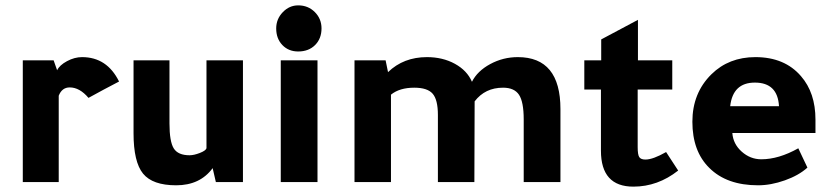

<svg xmlns="http://www.w3.org/2000/svg" viewBox="-20 -679 3095 716"><path d="M180 -454 193 -417Q202 -436 230 -451Q258 -466 286 -466Q379 -466 424 -375Q407 -366 367 -345Q329 -324 310 -314Q277 -353 240 -353Q211 -353 199 -322V0H65V-454Z M773 -52Q726 12 637 12Q549 12 513.5 -31.5Q478 -75 478 -182V-454H612V-219Q612 -151 628 -125.5Q644 -100 687 -100Q703 -100 725 -108.5Q747 -117 750 -126V-454H886V0H785Z M1164 -454V0H1027V-454ZM1092 -487Q1056 -487 1033 -511Q1010 -535 1010 -573Q1010 -608 1034.5 -633.5Q1059 -659 1092 -659Q1129 -659 1154 -634Q1179 -609 1179 -573Q1179 -535 1155 -511Q1131 -487 1092 -487Z M1427 -410Q1485 -466 1572 -466Q1631 -466 1676.5 -441Q1722 -416 1740 -374Q1760 -414 1808 -440Q1856 -466 1911 -466Q2070 -466 2070 -272V0H1933V-234Q1933 -299 1915.5 -325.5Q1898 -352 1856 -352Q1789 -352 1750 -301L1749 0H1613V-250Q1613 -307 1593.5 -329.5Q1574 -352 1525 -352Q1470 -352 1438 -326V0H1302V-454H1418Z M2464 -112 2509 -43Q2433 17 2342 17Q2221 17 2221 -117V-345H2159V-454H2222V-532Q2281 -564 2359 -605V-454H2487V-345H2358V-130Q2358 -102 2364 -93Q2370 -84 2387 -84Q2415 -84 2464 -112Z M3021 -183H2711Q2714 -142 2746 -113.5Q2778 -85 2819 -85Q2884 -85 2957 -126L2991 -54Q2959 -25 2907 -6.5Q2855 12 2807 12Q2690 12 2625 -53Q2562 -115 2562 -225Q2562 -332 2633 -402Q2698 -466 2797 -466Q2906 -466 2967 -395Q3021 -333 3021 -233ZM2703 -283H2885Q2880 -371 2795 -371Q2713 -371 2703 -283Z"/></svg>

Font: Tajawal ExtraBold
Style: Regular
Weight: 800
Designer: Boutros Fonts
Foundry: Created by Boutros International 2017
Version: Version 1.700